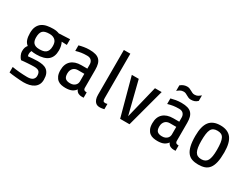

<svg xmlns="http://www.w3.org/2000/svg" viewBox="-68 -1348 2855 2185"><g transform="rotate(30 1360.0 -255.0)"><path d="M445 -325Q445 -240 395.5 -198.5Q346 -157 243 -157Q206 -157 177 -163Q167 -141 167 -120Q167 -107 172 -92Q206 -95 239 -97.5Q272 -100 297 -100Q333 -100 363.5 -94Q394 -88 416 -71.5Q438 -55 450.5 -26Q463 3 463 49Q463 87 448.5 113.5Q434 140 408.5 157Q383 174 348.5 182Q314 190 274 190Q255 190 228 188Q201 186 173.5 183.5Q146 181 121.5 178Q97 175 83 172V100Q102 103 126.5 106.5Q151 110 177.5 112Q204 114 231 115.5Q258 117 282 117Q333 117 354.5 97.5Q376 78 376 49Q376 11 358.5 -7Q341 -25 292 -25Q278 -25 256 -24Q234 -23 210.5 -21.5Q187 -20 164.5 -18Q142 -16 127 -14Q110 -30 97.5 -57.5Q85 -85 85 -108Q85 -138 92 -158Q99 -178 112 -192Q83 -214 71.5 -249Q60 -284 60 -333Q60 -387 77 -421Q94 -455 122.5 -474Q151 -493 188.5 -500Q226 -507 268 -507Q312 -507 346 -493L491 -500V-425L422 -428Q445 -385 445 -325ZM360 -333Q360 -354 355.5 -372.5Q351 -391 339 -405Q327 -419 307.5 -427.5Q288 -436 258 -436Q193 -436 169 -409.5Q145 -383 145 -325Q145 -304 149.5 -285.5Q154 -267 165 -254Q176 -241 195 -233.5Q214 -226 243 -226Q268 -226 289.5 -230Q311 -234 326.5 -245.5Q342 -257 351 -278Q360 -299 360 -333Z M927 0Q920 0 909.5 -2Q899 -4 888 -9Q877 -14 867.5 -24Q858 -34 852 -49Q833 -22 802 -7.5Q771 7 720 7Q693 7 666 1.5Q639 -4 618 -20.5Q597 -37 584 -66Q571 -95 571 -141Q571 -222 618 -265Q665 -308 749 -308H828V-362Q828 -394 809.5 -414.5Q791 -435 753 -435Q710 -435 678 -430Q646 -425 608 -414V-487Q636 -495 671 -501Q706 -507 743 -507Q792 -507 824.5 -497.5Q857 -488 876.5 -467.5Q896 -447 904.5 -416Q913 -385 913 -342V-102Q913 -87 923 -78.5Q933 -70 957 -70V0ZM740 -65Q766 -65 783 -73Q800 -81 810 -92.5Q820 -104 824 -116Q828 -128 828 -135V-240H744Q728 -240 712.5 -235Q697 -230 685 -218.5Q673 -207 665.5 -189.5Q658 -172 658 -147Q658 -100 679 -82.5Q700 -65 740 -65Z M1227 -5Q1216 -3 1201.5 0Q1187 3 1167 3Q1152 3 1137 -2Q1122 -7 1110 -20Q1098 -33 1090 -55.5Q1082 -78 1082 -112V-700H1167V-117Q1167 -91 1173.5 -80.5Q1180 -70 1200 -70Q1208 -70 1215.5 -72Q1223 -74 1227 -75Z M1560 0H1437L1302 -500H1393L1501 -71L1606 -500H1694Z M2135 0Q2128 0 2117.5 -2Q2107 -4 2096 -9Q2085 -14 2075.5 -24Q2066 -34 2060 -49Q2041 -22 2010 -7.5Q1979 7 1928 7Q1901 7 1874 1.5Q1847 -4 1826 -20.5Q1805 -37 1792 -66Q1779 -95 1779 -141Q1779 -222 1826 -265Q1873 -308 1957 -308H2036V-362Q2036 -394 2017.5 -414.5Q1999 -435 1961 -435Q1918 -435 1886 -430Q1854 -425 1816 -414V-487Q1844 -495 1879 -501Q1914 -507 1951 -507Q2000 -507 2032.5 -497.5Q2065 -488 2084.5 -467.5Q2104 -447 2112.5 -416Q2121 -385 2121 -342V-102Q2121 -87 2131 -78.5Q2141 -70 2165 -70V0ZM1948 -65Q1974 -65 1991 -73Q2008 -81 2018 -92.5Q2028 -104 2032 -116Q2036 -128 2036 -135V-240H1952Q1936 -240 1920.5 -235Q1905 -230 1893 -218.5Q1881 -207 1873.5 -189.5Q1866 -172 1866 -147Q1866 -100 1887 -82.5Q1908 -65 1948 -65ZM1830 -667Q1853 -686 1874.5 -693Q1896 -700 1916 -700Q1934 -700 1948.5 -694Q1963 -688 1976 -680.5Q1989 -673 2002 -667Q2015 -661 2030 -661Q2056 -661 2073 -670.5Q2090 -680 2110 -697V-624Q2090 -605 2070 -598Q2050 -591 2024 -591Q2005 -591 1991 -597Q1977 -603 1964.5 -610.5Q1952 -618 1939 -624Q1926 -630 1910 -630Q1884 -630 1865 -619Q1846 -608 1830 -594Z M2655 -260Q2655 -181 2643 -129.5Q2631 -78 2607 -47.5Q2583 -17 2547.5 -5Q2512 7 2465 7Q2419 7 2383.5 -5Q2348 -17 2324 -47.5Q2300 -78 2287.5 -129.5Q2275 -181 2275 -260Q2275 -388 2321 -447.5Q2367 -507 2465 -507Q2563 -507 2609 -447.5Q2655 -388 2655 -260ZM2568 -245Q2568 -298 2563 -335Q2558 -372 2546.5 -394.5Q2535 -417 2515 -427Q2495 -437 2465 -437Q2435 -437 2415 -427Q2395 -417 2383.5 -394.5Q2372 -372 2367 -335Q2362 -298 2362 -245Q2362 -147 2385 -105Q2408 -63 2465 -63Q2522 -63 2545 -105Q2568 -147 2568 -245Z"/></g></svg>

Font: Share
Style: Regular
Weight: 400
Designer: Ralph du Carrois
Version: Version 1.001